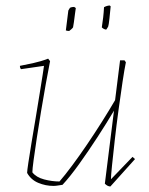

<svg xmlns="http://www.w3.org/2000/svg" viewBox="-20 -668 540 694"><path d="M173 4Q145 4 118.5 -7Q92 -18 78 -43Q78 -50 82.5 -80Q87 -110 94 -152.5Q101 -195 109 -242Q117 -289 123.5 -330.5Q130 -372 134.5 -399.5Q139 -427 139 -430L56 -418Q52 -422 52 -430Q69 -433 98.5 -439.5Q128 -446 154 -456L161 -447Q154 -412 145.5 -364.5Q137 -317 128.5 -266Q120 -215 113 -169Q106 -123 101.5 -89.5Q97 -56 97 -45Q111 -27 139.5 -19.5Q168 -12 195 -12Q215 -35 241 -70Q267 -105 294.5 -145.5Q322 -186 348.5 -228Q375 -270 396 -306L414 -450H430L435 -443Q430 -419 423 -372.5Q416 -326 408.5 -271Q401 -216 395 -163Q389 -110 385 -71Q381 -32 381 -20L459 -101L468 -93L379 6Q369 6 359 -4L392 -268Q366 -224 332.5 -172.5Q299 -121 266 -75Q233 -29 206 0Q198 1 189.5 2.5Q181 4 173 4ZM348 -569Q351 -588 353 -605.5Q355 -623 356 -642Q367 -648 377 -648L380 -645Q378 -623 375.5 -600Q373 -577 371 -572Q370 -570 367.5 -566Q365 -562 364 -561Q361 -561 356.5 -563Q352 -565 348 -569ZM218 -558 227 -630Q228 -632 230 -635Q232 -638 233 -640Q239 -643 248 -643L254 -639Q253 -633 251 -617.5Q249 -602 247 -587Q245 -572 244 -569Q242 -566 237.5 -562Q233 -558 230 -556Q224 -556 218 -558Z"/></svg>

Font: Labrada Thin
Style: Italic
Weight: 100
Italic angle: -7°
Designer: Mercedes Jáuregui
Foundry: Omnibus-Type Team
Version: Version 1.000; ttfautohint (v1.8.4.7-5d5b)